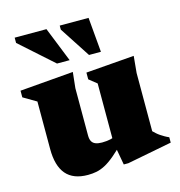

<svg xmlns="http://www.w3.org/2000/svg" viewBox="-104 -773 826 881"><g transform="rotate(-15 309.0 -332.0)"><path d="M253.5 -160.5Q253.5 -142.5 259.2 -132Q265 -121.5 277 -116.8Q289 -112 307.5 -112Q329.5 -112 348.5 -116.2Q367.5 -120.5 383.5 -129.5L402 -98.5Q364.5 -61 337.5 -38Q310.5 -15 288.8 -3.8Q267 7.5 247.8 11.2Q228.5 15 207 15Q137.5 15 103.5 -25Q69.5 -65 69.5 -144.5V-370.5L7.5 -407V-438.5L261.5 -459.5L253.5 -384.5ZM377.5 11 358 -97V-379L321 -408.5V-440.5L550.5 -458.5L543 -379V-102.5Q549 -96.5 556.5 -89.8Q564 -83 573 -77Q582 -71 591.5 -65.5Q601 -60 611.5 -55.5V-30L399 11ZM261.5 -515.5H201.5L44.5 -655.5V-680.5H195.5ZM410 -515.5H353.5L258.5 -661.5V-680.5H395.5Z"/></g></svg>

Font: Newsreader 16pt 16pt ExtraBold
Style: Regular
Weight: 800
Version: Version 1.003